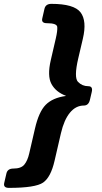

<svg xmlns="http://www.w3.org/2000/svg" viewBox="-93 -750 517 970"><path d="M-47.9 199.2Q-77.1 199.2 -71.8 174.8L-60.5 126Q-54.7 101.6 -25.4 101.6Q13.7 101.6 30 81.5Q46.4 61.5 54.7 24.9L83.5 -99.6Q103 -185.1 137.9 -220.5Q172.9 -255.9 239.3 -265.1L239.7 -266.1Q189 -285.2 167 -325.7Q145 -366.2 163.6 -446.3L189 -556.2Q197.8 -594.2 196.3 -613.5Q194.8 -632.8 144 -632.8Q114.7 -632.8 120.6 -657.2L131.8 -706.1Q137.7 -730.5 166.5 -730.5Q281.2 -730.5 314 -687.5Q346.7 -644.5 325.7 -554.7L302.2 -454.6Q279.8 -358.4 301 -336.4Q322.3 -314.5 353 -314.5Q377.4 -314.5 370.6 -285.6L361.3 -245.6Q354.5 -216.8 330.6 -216.8Q290 -216.8 260.3 -180.7Q230.5 -144.5 214.8 -76.7L182.6 62.5Q163.6 145.5 124.8 172.4Q85.9 199.2 -47.9 199.2Z"/></svg>

Font: Istok
Style: Bold Italic
Weight: 700
Italic angle: -13°
Designer: Andrey V. Panov
Foundry: Andrey V. Panov
Version: Version 1.0.3